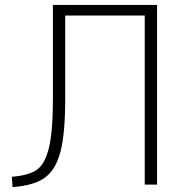

<svg xmlns="http://www.w3.org/2000/svg" viewBox="-20 -750 746 780"><path d="M618 0H568V-687H245V-352Q245 -209 226 -135Q207 -61 162.5 -28.5Q118 4 31 10L28 -32Q97 -37 130 -60.5Q163 -84 179 -150.5Q195 -217 195 -352V-730H618Z"/></svg>

Font: M PLUS 1p Light
Style: Regular
Weight: 300
Version: Version 1.061